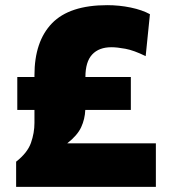

<svg xmlns="http://www.w3.org/2000/svg" viewBox="-20 -724 655 744"><path d="M42.5 0V-97.5Q86.5 -132 100 -170.5Q113.5 -209 113.5 -247.5V-298H47V-425.5H113.5V-432.5Q113.5 -563.5 181.5 -633.8Q249.5 -704 395.5 -704Q442 -704 486.5 -694.8Q531 -685.5 561 -669L544.5 -506.5Q498.5 -529 466 -535Q433.5 -541 412 -541Q363.5 -541 337.2 -512.8Q311 -484.5 311 -426V-425.5H487V-298H310.5Q309 -262.5 294.5 -231Q280 -199.5 240.5 -168.5H584V0Z"/></svg>

Font: Commissioner ExtraBold
Style: Regular
Weight: 800
Designer: Kostas Bartsokas
Foundry: Kostas Bartsokas
Version: Version 1.000; ttfautohint (v1.8.3)